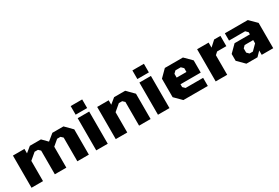

<svg xmlns="http://www.w3.org/2000/svg" viewBox="64 -1711 3920 2702"><g transform="rotate(-30 2024.0 -360.0)"><path d="M65 0V-523H252V-451L340 -523H520L603 -439L706 -523H886L997 -411V0H810V-385L776 -417H722L631 -340V0H444V-385L410 -417H356L252 -329V0Z M1117 -580V-720H1304V-580ZM1117 0V-523H1304V0Z M1434 0V-523H1621V-451L1709 -523H1889L2000 -411V0H1813V-385L1779 -417H1725L1621 -329V0Z M2120 -580V-720H2307V-580ZM2120 0V-523H2307V0Z M2533 0 2422 -111V-411L2533 -522H2827L2938 -411V-213H2609V-167L2645 -132H2930V0ZM2609 -321H2768V-383L2732 -418H2645L2609 -383Z M3058 0V-523H3245V-441L3334 -522H3436V-355H3286L3245 -318V0Z M3557 0 3446 -111V-222L3557 -333H3806V-368L3770 -404H3508V-522H3881L3993 -411V0H3806V-71L3737 0ZM3667 -102H3721L3806 -187V-240H3667L3632 -205V-137Z"/></g></svg>

Font: Tomorrow
Style: Bold
Weight: 700
Designer: Tony de Marco, Monica Rizzolli
Foundry: Just in Type
Version: Version 2.002